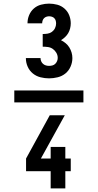

<svg xmlns="http://www.w3.org/2000/svg" viewBox="-20 -873 540 1061"><path d="M251 -440Q227 -440 203.5 -446Q180 -452 161.5 -467Q143 -482 133 -504.5Q123 -527 123 -551Q123 -551 123 -551.5Q123 -552 123 -552H204Q204 -552 204 -551.5Q204 -551 204 -551Q204 -543 207.5 -534.5Q211 -526 218 -520Q225 -514 233.5 -511.5Q242 -509 251 -509Q261 -509 270 -511.5Q279 -514 285.5 -520.5Q292 -527 295.5 -535.5Q299 -544 299 -553Q299 -568 291.5 -581Q284 -594 272 -602.5Q260 -611 245.5 -613Q231 -615 216 -615V-685Q229 -685 242.5 -687Q256 -689 267 -697Q278 -705 284 -717.5Q290 -730 290 -743Q290 -751 288 -758.5Q286 -766 280.5 -772Q275 -778 267 -780.5Q259 -783 251 -783Q244 -783 236.5 -780.5Q229 -778 223.5 -772.5Q218 -767 215.5 -759.5Q213 -752 213 -744Q213 -744 213 -744Q213 -744 213 -744H132Q132 -744 132 -744.5Q132 -745 132 -745Q132 -768 141 -789.5Q150 -811 167 -826Q184 -841 206.5 -847Q229 -853 251 -853Q274 -853 296.5 -847Q319 -841 336.5 -825.5Q354 -810 362.5 -788.5Q371 -767 371 -744Q371 -730 367.5 -716Q364 -702 357 -690Q350 -678 339.5 -668Q329 -658 317 -651Q331 -644 343 -634Q355 -624 363 -611Q371 -598 375.5 -583Q380 -568 380 -552Q380 -528 370 -505Q360 -482 341.5 -467Q323 -452 299 -446Q275 -440 251 -440ZM260 168V73H124V3L255 -236H338L206 3H260V-61H341V3H371V73H341V168ZM59 -307V-373H441V-307Z"/></svg>

Font: Zed Mono
Style: Bold
Weight: 700
Monospace: yes
Designer: Belleve Invis
Foundry: Belleve Invis
Version: Version 1.0.0; ttfautohint (v1.8.4)